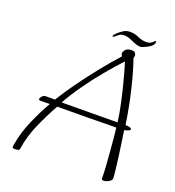

<svg xmlns="http://www.w3.org/2000/svg" viewBox="-137 -864 894 980"><g transform="rotate(20 309.5 -374.5)"><path d="M59 7H49Q40 7 40 0Q40 -2 40.5 -6Q41 -10 42 -16Q54 -84 82.5 -149Q111 -214 143 -270Q130 -270 120 -269.5Q110 -269 93 -269Q83 -269 83 -276Q83 -283 91.5 -291.5Q100 -300 110 -300H160Q193 -354 234 -410.5Q275 -467 319 -522Q363 -577 406 -624Q400 -632 400 -640Q400 -648 409.5 -659.5Q419 -671 444 -671Q456 -671 461.5 -664.5Q467 -658 467 -650Q467 -644 464 -636Q472 -615 483.5 -576Q495 -537 506.5 -489.5Q518 -442 527.5 -392.5Q537 -343 543 -301Q576 -300 576 -290Q576 -280 546 -275Q545 -275 548 -254Q551 -233 556 -200.5Q561 -168 565.5 -132.5Q570 -97 573.5 -67.5Q577 -38 577 -23Q577 -13 562 -4.5Q547 4 535 4Q523 4 523 -4V-16Q523 -37 520.5 -74.5Q518 -112 514.5 -153Q511 -194 508 -227Q505 -260 503 -273Q427 -272 343.5 -271Q260 -270 183 -270Q149 -209 119 -141Q89 -73 79 -4Q78 3 72 5Q66 7 59 7ZM197 -298 500 -300Q494 -347 483.5 -395.5Q473 -444 462 -487.5Q451 -531 442 -562.5Q433 -594 429 -605Q391 -565 347 -512Q303 -459 263.5 -403Q224 -347 197 -298ZM478.1 -702.4Q461.3 -702.4 445 -709.4Q428.7 -716.4 412.9 -722.9Q397.1 -729.4 380.3 -729.4Q365.4 -729.4 356 -722.9Q346.7 -716.4 340.2 -709.9Q333.8 -703.4 326.9 -703.4Q324.9 -703.4 324.9 -705.4Q324.9 -710.4 333.8 -719.4Q342.7 -728.4 353.1 -736.4Q363.5 -744.4 367.4 -746.4Q383.2 -756.4 403 -756.4Q427.7 -756.4 450.4 -745.9Q473.1 -735.4 496.9 -735.4Q510.7 -735.4 520.6 -740.9Q530.5 -746.4 538.4 -756.4Q544.3 -756.4 544.3 -752.4Q544.3 -737.4 529 -726.4Q513.7 -715.4 497.9 -708.9Q482 -702.4 478.1 -702.4Z"/></g></svg>

Font: Bilbo
Style: Regular
Weight: 400
Designer: Robert E. Leuschke
Foundry: Robert E. Leuschke
Version: Version 1.100